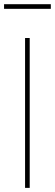

<svg xmlns="http://www.w3.org/2000/svg" viewBox="-26 -912 267 932"><path d="M118.2 -727.5V0H95.7V-727.5ZM220.7 -891.6V-869.1H-6.3V-891.6Z"/></svg>

Font: Inter 24pt Thin
Style: Regular
Weight: 250
Designer: Rasmus Andersson
Foundry: rsms
Version: Version 4.001;git-66647c0bb